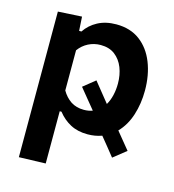

<svg xmlns="http://www.w3.org/2000/svg" viewBox="-106 -599 799 884"><g transform="rotate(15 293.5 -157.5)"><path d="M64.5 196V-498L178 -504.5L182 -437.5H193Q215 -471 252.5 -491Q290 -511 340.5 -511Q407.5 -511 453.2 -476.8Q499 -442.5 522.5 -383.2Q546 -324 546 -250Q546 -188 528.5 -133.2Q511 -78.5 475 -41.5Q490 -23 506.5 -3Q523 17 540.5 38.5L479.5 87Q461 63.5 443.5 42Q425.5 20.5 410 1Q378.5 12.5 342 12.5Q295 12.5 260.2 -6Q225.5 -24.5 200 -57H191.5V192ZM296.5 -92Q319 -92 338 -99Q320.5 -120 301.5 -143.5Q282.5 -167 261.5 -192.5L318 -238Q359 -187 392.5 -145.5Q405 -166.5 411.2 -193.2Q417.5 -220 417.5 -249Q417.5 -290.5 404 -324.8Q390.5 -359 363.5 -379.8Q336.5 -400.5 295.5 -400.5Q264.5 -400.5 237.2 -386.8Q210 -373 191.5 -347.5V-156Q208.5 -126.5 234.2 -109.2Q260 -92 296.5 -92Z"/></g></svg>

Font: Heraclito SemiBold
Style: Regular
Weight: 600
Designer: Kostas Bartsokas (font) & Cristiano Sobral (main changes)
Foundry: Kostas Bartsokas (font) & Cristiano Sobral (main changes)
Version: Version 1.00;July 8, 2020;FontCreator 13.0.0.2655 64-bit